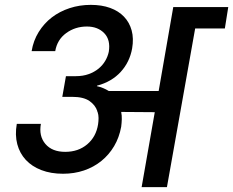

<svg xmlns="http://www.w3.org/2000/svg" viewBox="-20 -769 958 789"><path d="M292 -456Q321 -456 344.5 -464.5Q368 -473 385 -487Q402 -501 412.5 -519Q423 -537 427 -556Q435 -605 408.5 -632.5Q382 -660 337 -660Q289 -660 252 -633Q215 -606 207 -559H110Q117 -602 139 -637.5Q161 -673 193 -697.5Q225 -722 266 -735.5Q307 -749 353 -749Q398 -749 432.5 -736.5Q467 -724 489.5 -700.5Q512 -677 521 -644Q530 -611 523 -570Q513 -514 476 -473.5Q439 -433 379 -417L378 -415Q405 -409 427 -395H632L692 -740H918L904 -652H782L666 0H562L616 -308L478 -309Q481 -294 480.5 -279Q480 -264 478 -248Q470 -204 449 -168.5Q428 -133 396.5 -107.5Q365 -82 325 -68.5Q285 -55 239 -55Q189 -55 150 -70Q111 -85 86 -112Q61 -139 51 -176.5Q41 -214 49 -260H148Q139 -210 166.5 -177.5Q194 -145 248 -145Q302 -145 338.5 -176Q375 -207 383 -258Q385 -271 385 -284Q385 -297 381 -309H380V-312Q372 -337 347.5 -354Q323 -371 277 -371H236L251 -456H292Z"/></svg>

Font: SVN-Poppins Medium
Style: Italic
Weight: 500
Italic angle: -10°
Designer: Ninad Kale (Devanagari), Jonny Pinhorn (Latin)
Foundry: Indian Type Foundry
Version: Version 3.002 2017; ttfautohint (v1.8.3)